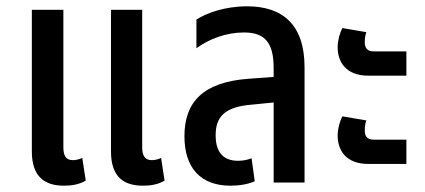

<svg xmlns="http://www.w3.org/2000/svg" viewBox="-20 -579 1349 609"><path d="M183 10C208 10 231 6 252 -6L241 -78C232 -74 221 -71 212 -71C190 -71 181 -83 181 -112V-548H81V-99C81 -17 123 10 183 10ZM434 10C458 10 482 6 502 -6L491 -78C483 -74 471 -71 462 -71C441 -71 431 -83 431 -112V-548H332V-99C332 -17 373 10 434 10Z M711 10C740 10 768 5 788 -4L778 -77C765 -72 751 -69 735 -69C691 -69 664 -93 664 -150C664 -208 692 -240 778 -247L848 -254V0H946V-366C946 -501 876 -559 764 -559C692 -559 634 -537 603 -517V-426C644 -456 698 -476 754 -476C820 -476 848 -444 848 -363V-335L766 -329C625 -318 565 -256 565 -147C565 -46 617 10 711 10Z M1148 -339H1269V-416H1165C1144 -416 1137 -428 1137 -445C1137 -457 1139 -470 1142 -477L1066 -490C1057 -473 1051 -449 1051 -429C1051 -383 1077 -339 1148 -339ZM1148 -59H1269V-136H1165C1144 -136 1137 -148 1137 -165C1137 -177 1139 -190 1142 -197L1066 -210C1057 -193 1051 -169 1051 -149C1051 -103 1077 -59 1148 -59Z"/></svg>

Font: Noto Sans Thai Cond Med
Style: Regular
Weight: 500
Width: 3
Designer: Monotype Design Team
Foundry: Monotype Imaging Inc.
Version: Version 2.002